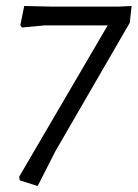

<svg xmlns="http://www.w3.org/2000/svg" viewBox="-20 -520 460 642"><path d="M148 -498H378L420 -500L414 -444L165 -14L106 102L46 83L44 71L340 -435H128L53 -428L48 -436L61 -500Z"/></svg>

Font: Alegreya Sans SC
Style: Italic
Weight: 400
Italic angle: -7°
Designer: Juan Pablo del Peral
Foundry: Huerta Tipografica
Version: Version 2.008; ttfautohint (v1.6)